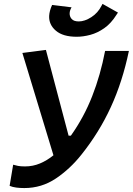

<svg xmlns="http://www.w3.org/2000/svg" viewBox="-20 -954 681 984"><path d="M104.5 9.8Q82.5 9.8 63.5 7.3Q44.4 4.9 29.3 -1.5L47.4 -109.9Q59.1 -106.4 72.3 -103.8Q85.4 -101.1 108.4 -101.1Q148.9 -101.1 185.3 -116.5Q221.7 -131.8 253.9 -158.2L94.7 -682.6L215.3 -698.2L331.5 -258.8H343.3Q410.2 -353 452.6 -461.4Q495.1 -569.8 518.6 -692.9H640.6Q607.9 -535.6 548.3 -405.8Q488.8 -275.9 397 -161.1Q339.4 -88.4 266.4 -39.3Q193.4 9.8 104.5 9.8ZM373 -765.6Q302.7 -765.6 266.4 -796.6Q230 -827.6 231.9 -872.6Q233.4 -898.9 247.1 -928.7L346.7 -916.5Q337.4 -900.4 336.9 -886.2Q336.4 -869.1 347.4 -856.7Q358.4 -844.2 383.8 -844.2Q414.1 -844.2 448 -866Q481.9 -887.7 500.5 -924.8L505.4 -934.1L584.5 -889.6L577.1 -878.4Q549.3 -834 514.4 -809.6Q479.5 -785.2 442.9 -775.4Q406.2 -765.6 373 -765.6Z"/></svg>

Font: CaskaydiaCove NFP SemiBold
Style: Italic
Weight: 600
Italic angle: -10°
Designer: Aaron Bell
Foundry: Saja Typeworks
Version: Version 2111.001; VTT 6.35;Nerd Fonts 3.1.1